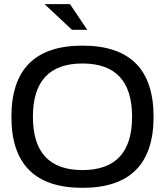

<svg xmlns="http://www.w3.org/2000/svg" viewBox="-20 -900 798 929"><path d="M378.9 8.8Q723.1 8.8 723.1 -335Q723.1 -679.2 378.9 -679.2Q35.2 -679.2 35.2 -335Q35.2 8.8 378.9 8.8ZM378.9 -592.8Q619.1 -592.8 619.1 -335Q619.1 -77.1 378.9 -77.1Q139.2 -77.1 139.2 -335Q139.2 -592.8 378.9 -592.8ZM195.8 -879.9H318.8L401.9 -755.9H328.1Z"/></svg>

Font: LT Wave
Style: Regular
Weight: 400
Designer: Daniel Lyons
Version: Version 2.5 (Glyphs App)